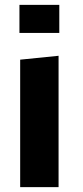

<svg xmlns="http://www.w3.org/2000/svg" viewBox="-20 -770 340 790"><path d="M221 0H63V-524.5L221 -540.5ZM60 -750H224V-634.5H60Z"/></svg>

Font: B612
Style: Bold
Weight: 700
Designer: Nicolas Chauveau, Thomas Paillot, Jonathan Favre-Lamarine, Jean-Luc Vinot
Foundry: AIRBUS
Version: Version 1.008